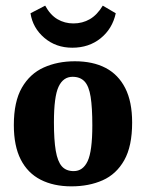

<svg xmlns="http://www.w3.org/2000/svg" viewBox="-20 -650 518 680"><path d="M307 -206Q307 -269 301 -307Q295 -345 279.5 -361.5Q264 -378 237 -378Q204 -378 187.5 -343Q171 -308 171 -217Q171 -154 177.5 -116Q184 -78 199 -61Q214 -44 241 -44Q274 -44 290.5 -79.5Q307 -115 307 -206ZM29 -207Q29 -290 57.5 -339.5Q86 -389 135 -411Q184 -433 245 -433Q309 -433 354 -409.5Q399 -386 423.5 -338Q448 -290 448 -216Q448 -132 420 -82.5Q392 -33 343.5 -11.5Q295 10 233 10Q170 10 124 -13.5Q78 -37 53.5 -85Q29 -133 29 -207ZM236 -481Q178 -481 137 -516Q96 -551 88 -603L140 -630Q158 -597 183.5 -582Q209 -567 240 -567Q272 -567 298 -582Q324 -597 344 -630L390 -603Q378 -548 336.5 -514.5Q295 -481 236 -481Z"/></svg>

Font: Yrsa
Style: Regular
Weight: 400
Designer: Anna Giedrys (Yrsa+Rasa design), David Brezina (Yrsa art-direction, Rasa art-direction, design)
Foundry: Rosetta Type Foundry
Version: Version 2.004